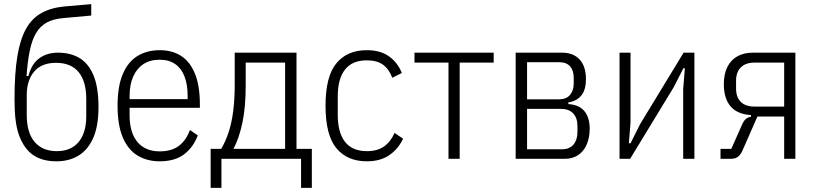

<svg xmlns="http://www.w3.org/2000/svg" viewBox="-20 -766 3939 926"><path d="M252 12Q185 12 141 -17.5Q97 -47 72 -113Q60 -147 55 -189Q50 -231 50 -289Q50 -411 63.5 -493.5Q77 -576 105.5 -627Q134 -678 180.5 -703.5Q227 -729 292 -735L420 -746V-691L288 -679Q238 -675 206 -657.5Q174 -640 154.5 -607.5Q135 -575 124 -523.5Q113 -472 108 -399H117Q132 -458 169.5 -485Q207 -512 260 -512Q320 -512 363.5 -486Q407 -460 431 -402.5Q455 -345 455 -249Q455 -158 429.5 -100.5Q404 -43 358.5 -15.5Q313 12 252 12ZM254 -37Q322 -37 359 -81Q396 -125 396 -206V-288Q396 -374 359 -418.5Q322 -463 250 -463Q180 -463 144.5 -420.5Q109 -378 109 -307V-212Q109 -126 147 -81.5Q185 -37 254 -37Z M750 12Q690 12 644 -15.5Q598 -43 572.5 -102.5Q547 -162 547 -256Q547 -350 572.5 -409.5Q598 -469 644 -496.5Q690 -524 750 -524Q811 -524 854 -496Q897 -468 920.5 -410Q944 -352 944 -261V-246H605V-211Q605 -126 643 -81Q681 -36 750 -36Q807 -36 842 -62Q877 -88 896 -139L934 -113Q912 -55 867.5 -21.5Q823 12 750 12ZM750 -478Q704 -478 672 -457Q640 -436 622.5 -397Q605 -358 605 -301V-288H885V-301Q885 -358 870 -397Q855 -436 825 -457Q795 -478 750 -478Z M996 140V-48H1047Q1069 -86 1083.5 -131Q1098 -176 1105 -232.5Q1112 -289 1112 -357V-512H1410V-48H1484V140H1432V0H1048V140ZM1106 -48H1355V-464H1165V-355Q1165 -248 1149 -173.5Q1133 -99 1106 -48Z M1749 12Q1655 12 1602.5 -51Q1550 -114 1550 -256Q1550 -398 1602.5 -461Q1655 -524 1749 -524Q1815 -524 1856.5 -494Q1898 -464 1918 -414L1872 -391Q1856 -433 1827 -454Q1798 -475 1749 -475Q1679 -475 1644 -430.5Q1609 -386 1609 -301V-211Q1609 -127 1644 -82Q1679 -37 1749 -37Q1800 -37 1832 -59.5Q1864 -82 1883 -125L1924 -97Q1901 -48 1858 -18Q1815 12 1749 12Z M2143 0V-464H1979V-512H2361V-464H2197V0Z M2467 0V-512H2691Q2745 -512 2775.5 -479Q2806 -446 2806 -384Q2806 -334 2784.5 -306.5Q2763 -279 2721 -272V-264Q2773 -261 2798.5 -230Q2824 -199 2824 -146Q2824 -103 2810 -70Q2796 -37 2769 -18.5Q2742 0 2704 0ZM2522 -46H2690Q2727 -46 2746 -69Q2765 -92 2765 -130V-158Q2765 -197 2744.5 -219Q2724 -241 2684 -241H2522ZM2522 -287H2676Q2711 -287 2729 -308Q2747 -329 2747 -364V-391Q2747 -426 2729.5 -446Q2712 -466 2677 -466H2522Z M2968 0V-512H3021V-176L3013 -75H3021L3067 -167L3277 -512H3329V0H3275V-337L3283 -437H3276L3229 -345L3019 0Z M3455 0V-48H3507L3558 -163Q3567 -184 3577.5 -192.5Q3588 -201 3602 -203V-211Q3536 -215 3503.5 -253Q3471 -291 3471 -360Q3471 -408 3487.5 -442Q3504 -476 3535.5 -494Q3567 -512 3611 -512H3816V0H3762V-204H3633L3564 -47Q3554 -22 3540.5 -11Q3527 0 3506 0ZM3618 -252H3762V-464H3618Q3576 -464 3553 -441Q3530 -418 3530 -377V-339Q3530 -297 3553 -274.5Q3576 -252 3618 -252Z"/></svg>

Font: IBM Plex Sans Condensed Light
Style: Regular
Weight: 300
Width: 3
Designer: Mike Abbink, Paul van der Laan, Pieter van Rosmalen
Foundry: Bold Monday
Version: Version 3.201